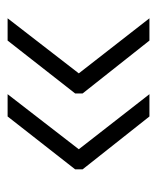

<svg xmlns="http://www.w3.org/2000/svg" viewBox="29 -507 432 530"><g transform="rotate(90 245.0 -242.0)"><path d="M182.5 -243.5 30.5 -438.5H92L238 -254V-233.5L92 -47H30.5ZM392 -243.5 240 -438.5H301.5L447.5 -254V-233.5L301.5 -47H240Z"/></g></svg>

Font: Anek Bangla Light
Style: Regular
Weight: 300
Designer: Sulekha Rajkumar (Bangla), Yesha Goshar (Latin)
Foundry: Ek Type
Version: Version 1.003